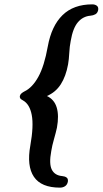

<svg xmlns="http://www.w3.org/2000/svg" viewBox="-20 -801 470 880"><path d="M195 -361Q229 -345 240 -308Q251 -271 241 -216Q236 -193 227.5 -163.5Q219 -134 215 -109Q204 -50 217.5 -23.5Q231 3 265 6Q277 7 285 12.5Q293 18 291 32Q288 46 278 52.5Q268 59 255 59Q169 59 135.5 9.5Q102 -40 119 -134Q135 -224 125.5 -274Q116 -324 85 -341Q75 -346 72.5 -351Q70 -356 71 -361Q73 -369 79.5 -374Q86 -379 92 -382Q128 -399 155.5 -448.5Q183 -498 199 -588Q216 -682 266.5 -731.5Q317 -781 403 -781Q415 -781 423.5 -775Q432 -769 430 -755Q427 -741 417 -735.5Q407 -730 394 -729Q360 -726 337 -699Q314 -672 304 -613Q299 -588 297.5 -558.5Q296 -529 292 -506Q282 -451 258.5 -414.5Q235 -378 195 -361Z"/></svg>

Font: Jura
Style: Bold Italic
Weight: 700
Designer: Ed Merritt
Foundry: Ten by Twenty
Version: Version 1.007